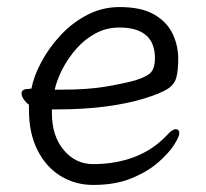

<svg xmlns="http://www.w3.org/2000/svg" viewBox="-20 -506 583 544"><path d="M127 -196V-186Q127 -121 160.5 -81Q194 -41 244 -41Q308 -41 361.5 -61.5Q415 -82 455 -125Q462 -133 468 -136.5Q474 -140 478 -140Q488 -140 488 -128Q488 -119 473.5 -96Q459 -73 429 -46.5Q399 -20 353 -1Q307 18 244 18Q193 18 151.5 -7.5Q110 -33 86 -81Q62 -129 62 -195V-209Q53 -216 47 -225Q41 -234 41 -241Q41 -254 60 -254Q61 -254 64.5 -254.5Q68 -255 69 -255Q76 -291 97.5 -331Q119 -371 152 -406.5Q185 -442 227.5 -464Q270 -486 319 -486Q381 -486 417.5 -464.5Q454 -443 469.5 -409.5Q485 -376 485 -340Q485 -306 479.5 -286Q474 -266 454 -253.5Q434 -241 389 -227Q344 -213 281.5 -204.5Q219 -196 140 -196ZM155 -252Q229 -252 279 -260.5Q329 -269 362 -278Q398 -289 408.5 -302Q419 -315 419 -341Q419 -428 318 -428Q281 -428 250 -411Q219 -394 195.5 -367Q172 -340 156.5 -309.5Q141 -279 135 -252Z"/></svg>

Font: QiushuiShotai
Style: Regular
Weight: 600
Designer: Fontworks Inc.
Foundry: Fontworks Inc.
Version: Version 1.250